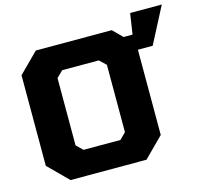

<svg xmlns="http://www.w3.org/2000/svg" viewBox="-113 -929 1121 1055"><g transform="rotate(-15 447.5 -401.0)"><path d="M161 0 50 -111V-626L161 -737H593L646 -684H697L715 -802H895L788 -596H704V-111L593 0ZM273 -142H483L518 -177V-560L481 -595H273L237 -560V-177Z"/></g></svg>

Font: Tomorrow
Style: Bold
Weight: 700
Designer: Tony de Marco, Monica Rizzolli
Foundry: Just in Type
Version: Version 2.002